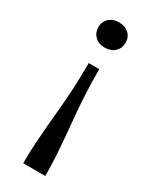

<svg xmlns="http://www.w3.org/2000/svg" viewBox="-194 -571 668 837"><g transform="rotate(30 140.5 -152.5)"><path d="M196 218Q196 163 193 115.5Q190 68 186 23Q182 -22 177.5 -70.5Q173 -119 170 -175.5Q167 -232 167 -303H114Q114 -232 111 -175.5Q108 -119 103.5 -71Q99 -23 95 22.5Q91 68 88 115Q85 162 85 218ZM140 -523Q110 -523 91 -505.5Q72 -488 72 -460Q72 -432 91 -414Q110 -396 140 -396Q171 -396 190 -414Q209 -432 209 -460Q209 -488 190 -505.5Q171 -523 140 -523Z"/></g></svg>

Font: Roboto Serif 20pt
Style: Regular
Weight: 400
Designer: Greg Gazdowicz
Foundry: Commercial Type
Version: Version 1.008